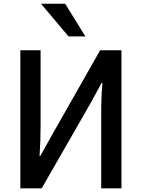

<svg xmlns="http://www.w3.org/2000/svg" viewBox="-20 -1035 778 1055"><path d="M91.8 -758.8H203.1V-345.7Q203.1 -258.8 197.3 -177.7H201.2L261.7 -286.1L530.3 -758.8H647.5V0H536.1V-411.1Q536.1 -506.8 543 -579.1H538.1L478.5 -469.7L209 0H91.8ZM205.1 -1014.6H337.9L449.2 -835H356.4Z"/></svg>

Font: Gothic A1 SemiBold
Style: Regular
Weight: 600
Version: Version 2.50